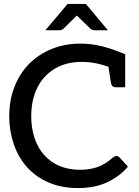

<svg xmlns="http://www.w3.org/2000/svg" viewBox="-20 -949 709 977"><path d="M376 8Q295 8 229.5 -19.5Q164 -47 117 -99Q72 -150 49.5 -217Q27 -284 27 -357Q27 -440 54 -508Q81 -576 128 -624Q177 -673 243.5 -700Q310 -727 388 -727Q430 -727 468.5 -720Q507 -713 544 -700.5Q581 -688 617 -673V-595L547 -603Q517 -616 477.5 -625Q438 -634 395 -634Q317 -634 259 -599.5Q201 -565 170 -503Q139 -441 139 -358Q139 -280 167 -218.5Q195 -157 251.5 -121Q308 -85 390 -85Q436 -85 476 -99Q516 -113 554 -147Q559 -151 563.5 -153Q568 -155 573 -155Q582 -155 588 -148L631 -101Q591 -53 527.5 -22.5Q464 8 376 8ZM530 -620 617 -595V-505H569Q559 -505 553 -510Q547 -515 545 -525ZM211 -795 324 -929H417L529 -795H463Q450 -795 441 -802L371 -870L302 -802Q299 -799 293 -797Q287 -795 280 -795Z"/></svg>

Font: Aleo Medium
Style: Regular
Weight: 500
Designer: Alessio Laiso
Foundry: Alessio Laiso
Version: Version 2.001;gftools[0.9.29]